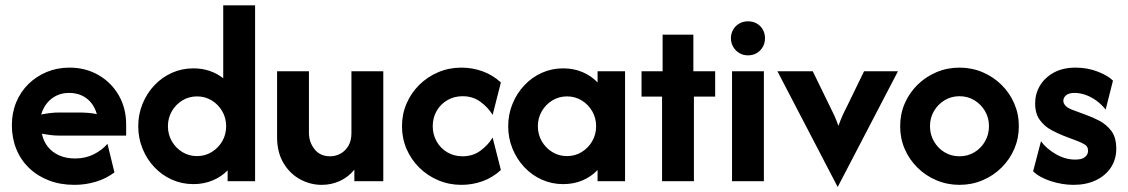

<svg xmlns="http://www.w3.org/2000/svg" viewBox="-20 -687 4276 728"><path d="M261.8 13.9Q209 13.9 165.6 -2.8Q122.2 -19.4 90.6 -49.7Q59 -79.9 42 -121.5Q25 -163.2 25 -212.5Q25 -259.7 41.7 -299.7Q58.3 -339.6 88.2 -368.8Q118.1 -397.9 157.6 -414.2Q197.2 -430.6 243.1 -430.6Q304.9 -430.6 353.5 -402.4Q402.1 -374.3 430.2 -325.7Q458.3 -277.1 458.3 -215.3V-172.9H204.2Q186.8 -172.9 170.8 -175Q154.9 -177.1 138.9 -179.9Q144.4 -152.1 161.1 -130.9Q177.8 -109.7 204.2 -97.9Q230.6 -86.1 264.6 -86.1Q304.2 -86.1 335.8 -102.1Q367.4 -118.1 387.5 -141.7L413.9 -33.3Q382.6 -9.7 343.4 2.1Q304.2 13.9 261.8 13.9ZM136.1 -252.8Q152.8 -256.2 169.8 -258.3Q186.8 -260.4 204.2 -260.4H277.8Q297.2 -260.4 314.6 -259Q331.9 -257.6 347.2 -254.2Q340.3 -279.2 325.7 -297.2Q311.1 -315.3 289.9 -325Q268.8 -334.7 241.7 -334.7Q216 -334.7 194.8 -324.7Q173.6 -314.6 158.7 -296.5Q143.8 -278.5 136.1 -252.8Z M713.2 11.1Q669.6 11.1 631.7 -5.9Q593.8 -22.9 565.3 -53.1Q536.8 -83.3 520.5 -123.3Q504.2 -163.2 504.2 -208.3Q504.2 -253.5 520.5 -293.4Q536.8 -333.3 565.3 -363.5Q593.8 -393.8 631.7 -410.8Q669.6 -427.8 713.2 -427.8Q746.5 -427.8 775 -418.1Q803.5 -408.3 826.4 -390.3V-666.7H947.2V0H843.1V-41Q819.4 -16.7 786.1 -2.8Q752.8 11.1 713.2 11.1ZM727 -95.1Q757.6 -95.1 782.7 -110.5Q807.8 -125.9 822.7 -151.5Q837.5 -177.1 837.5 -208.3Q837.5 -239.6 822.7 -265.2Q807.9 -290.8 782.9 -306.2Q757.9 -321.5 727.2 -321.5Q696.5 -321.5 671.4 -306.2Q646.3 -290.8 631.5 -265.2Q616.7 -239.6 616.7 -208.3Q616.7 -177.1 631.5 -151.5Q646.3 -125.9 671.3 -110.5Q696.3 -95.1 727 -95.1Z M1200 13.9Q1156.2 13.9 1117.4 -7.4Q1078.6 -28.7 1054.6 -69.2Q1030.6 -109.7 1030.6 -167.4V-416.7H1151.4V-183.3Q1151.4 -148.3 1172.5 -121.4Q1193.6 -94.4 1231.9 -94.4Q1252.8 -94.4 1271.2 -104.6Q1289.6 -114.7 1301.1 -134.2Q1312.5 -153.8 1312.5 -181.9V-416.7H1433.3V0H1323.6V-43.8Q1301.4 -16 1269.1 -1Q1236.8 13.9 1200 13.9Z M1729.2 13.9Q1682.6 13.9 1641.7 -3.5Q1600.7 -20.8 1569.8 -51.4Q1538.9 -81.9 1521.5 -122.2Q1504.2 -162.5 1504.2 -208.3Q1504.2 -254.2 1521.5 -294.4Q1538.9 -334.7 1569.8 -365.3Q1600.7 -395.8 1641.7 -413.2Q1682.6 -430.6 1729.2 -430.6Q1772.2 -430.6 1810.8 -416.3Q1849.3 -402.1 1879.2 -374.3L1847.9 -251.4Q1830.6 -279.9 1801.7 -301Q1772.9 -322.2 1734 -322.2Q1701.4 -322.2 1675.7 -306.9Q1650 -291.7 1635.4 -266Q1620.8 -240.3 1620.8 -208.3Q1620.8 -177.1 1635.4 -151Q1650 -125 1675.7 -109.7Q1701.4 -94.4 1734 -94.4Q1772.9 -94.4 1801.7 -115.6Q1830.6 -136.8 1847.9 -165.3L1879.2 -42.4Q1849.3 -14.6 1810.8 -0.3Q1772.2 13.9 1729.2 13.9Z M2115.3 11.1Q2072 11.1 2034.2 -5.9Q1996.5 -22.9 1968.1 -53.1Q1939.6 -83.3 1923.3 -123.3Q1906.9 -163.2 1906.9 -208.3Q1906.9 -253.5 1923.3 -293.4Q1939.6 -333.3 1968.1 -363.5Q1996.5 -393.8 2034.2 -410.8Q2072 -427.8 2115.3 -427.8Q2155.6 -427.8 2188.9 -413.5Q2222.2 -399.3 2245.8 -374.3V-416.7H2350V0H2245.8V-42.4Q2222.2 -17.4 2188.9 -3.1Q2155.6 11.1 2115.3 11.1ZM2129.7 -95.1Q2160.4 -95.1 2185.5 -110.5Q2210.6 -125.9 2225.4 -151.5Q2240.3 -177.1 2240.3 -208.3Q2240.3 -239.6 2225.5 -265.2Q2210.7 -290.8 2185.7 -306.2Q2160.6 -321.5 2130 -321.5Q2099.3 -321.5 2074.2 -306.2Q2049.1 -290.8 2034.3 -265.2Q2019.4 -239.6 2019.4 -208.3Q2019.4 -177.1 2034.2 -151.5Q2049 -125.9 2074.1 -110.5Q2099.1 -95.1 2129.7 -95.1Z M2490.3 0V-320.8H2412.5V-416.7H2492.4V-555.6H2609V-416.7H2691.7V-320.8H2611.1V0Z M2755.6 0V-416.7H2876.4V0ZM2816 -477.1Q2797.9 -477.1 2783.3 -485.8Q2768.7 -494.4 2760.1 -509.2Q2751.4 -523.9 2751.4 -541.7Q2751.4 -560.4 2760.1 -575Q2768.7 -589.6 2783.5 -597.9Q2798.2 -606.2 2816 -606.2Q2834.7 -606.2 2849.3 -597.9Q2863.9 -589.6 2872.2 -575.1Q2880.6 -560.7 2880.6 -541.7Q2880.6 -523.6 2872.2 -509Q2863.9 -494.4 2849.4 -485.8Q2835 -477.1 2816 -477.1Z M3155.6 20.8 2927.8 -416.7H3061.8L3127.1 -282.6Q3136.1 -265.3 3143.8 -248.3Q3151.4 -231.2 3159 -209.7Q3166.7 -231.2 3174.3 -248.3Q3181.9 -265.3 3191 -282.6L3256.2 -416.7H3384.7L3156.9 20.8Z M3618.1 13.9Q3571.5 13.9 3530.6 -3.5Q3489.6 -20.8 3458.7 -51.4Q3427.8 -81.9 3410.4 -122Q3393.1 -162.2 3393.1 -208.3Q3393.1 -254.5 3410.4 -294.6Q3427.8 -334.8 3458.7 -365.3Q3489.6 -395.8 3530.6 -413.2Q3571.5 -430.6 3618.1 -430.6Q3664.6 -430.6 3705.6 -413.2Q3746.5 -395.8 3777.4 -365.3Q3808.3 -334.8 3825.7 -294.6Q3843.1 -254.5 3843.1 -208.3Q3843.1 -162.2 3825.7 -122Q3808.3 -81.9 3777.4 -51.4Q3746.5 -20.8 3705.6 -3.5Q3664.6 13.9 3618.1 13.9ZM3618 -94.4Q3649.3 -94.4 3674.7 -109.7Q3700 -125 3714.9 -151Q3729.9 -176.9 3729.9 -208.6Q3729.9 -240.3 3714.8 -265.9Q3699.7 -291.5 3674.5 -306.9Q3649.2 -322.2 3618 -322.2Q3586.8 -322.2 3561.6 -306.9Q3536.3 -291.5 3521.3 -265.9Q3506.2 -240.3 3506.2 -208.6Q3506.2 -176.9 3521.2 -151Q3536.1 -125 3561.4 -109.7Q3586.8 -94.4 3618 -94.4Z M4050.7 13.9Q4008.3 13.9 3964.9 0Q3921.5 -13.9 3897.2 -37.5L3927.1 -151.4Q3947.2 -123.6 3983 -102.8Q4018.7 -81.9 4056.9 -81.9Q4082.6 -81.9 4094.1 -91.7Q4105.6 -101.4 4105.6 -115.3Q4105.6 -131.2 4093.7 -138.5Q4081.9 -145.8 4069.4 -150.7L4011.1 -172.9Q3991.7 -180.6 3966.7 -193.8Q3941.7 -206.9 3923.3 -231.2Q3904.9 -255.6 3904.9 -295.1Q3904.9 -331.2 3922.9 -361.8Q3941 -392.4 3975.3 -411.5Q4009.7 -430.6 4058.3 -430.6Q4103.5 -430.6 4142.7 -415.3Q4181.9 -400 4200 -381.2L4172.2 -271.5Q4156.2 -291.7 4136.5 -305.9Q4116.7 -320.1 4095.5 -327.4Q4074.3 -334.7 4054.9 -334.7Q4032.6 -334.7 4022.2 -325.7Q4011.8 -316.7 4011.8 -304.9Q4011.8 -295.8 4019.1 -287.2Q4026.4 -278.5 4043.7 -271.5L4097.9 -251.4Q4121.5 -243.1 4148.3 -229.2Q4175 -215.3 4193.8 -190.6Q4212.5 -166 4212.5 -122.9Q4212.5 -82.6 4192 -51.7Q4171.5 -20.8 4135.1 -3.5Q4098.6 13.9 4050.7 13.9Z"/></svg>

Font: Afacad Flux
Style: Regular
Weight: 400
Designer: Kristian Moeller
Foundry: Dicotype
Version: Version 1.100